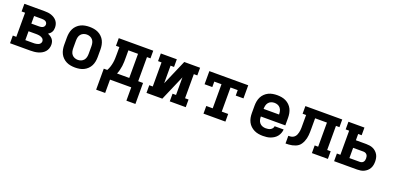

<svg xmlns="http://www.w3.org/2000/svg" viewBox="1 -1366 4873 2380"><g transform="rotate(20 2437.5 -176.0)"><path d="M41 0V-101H87V-419H41V-520H308Q331 -520 353.5 -517.5Q376 -515 397.5 -507.5Q419 -500 438.5 -487.5Q458 -475 472 -457Q486 -439 492.5 -417Q499 -395 499 -372Q499 -357 496 -342Q493 -327 485.5 -314Q478 -301 467 -290.5Q456 -280 443 -272Q461 -265 477 -254.5Q493 -244 505.5 -229Q518 -214 523.5 -195Q529 -176 529 -156Q529 -131 520.5 -106.5Q512 -82 495 -63Q478 -44 455.5 -31.5Q433 -19 408.5 -12Q384 -5 358.5 -2.5Q333 0 308 0ZM206 -319H308Q320 -319 332.5 -321Q345 -323 356 -329Q367 -335 373.5 -346Q380 -357 380 -370Q380 -382 373.5 -393Q367 -404 356 -409.5Q345 -415 332.5 -417Q320 -419 308 -419H206ZM206 -101H308Q319 -101 330 -101.5Q341 -102 351.5 -104.5Q362 -107 372.5 -110.5Q383 -114 391.5 -121Q400 -128 405 -138Q410 -148 410 -158Q410 -169 405 -179.5Q400 -190 391.5 -196.5Q383 -203 372.5 -207.5Q362 -212 351.5 -214Q341 -216 330 -217Q319 -218 308 -218H206Z M900 8Q871 8 841.5 3Q812 -2 785.5 -15Q759 -28 737.5 -49Q716 -70 703 -96Q690 -122 684.5 -151.5Q679 -181 679 -210V-310Q679 -339 684.5 -368.5Q690 -398 703 -424Q716 -450 737.5 -471Q759 -492 785.5 -505Q812 -518 841.5 -523Q871 -528 900 -528Q929 -528 958.5 -523Q988 -518 1014.5 -505Q1041 -492 1062.5 -471Q1084 -450 1097 -424Q1110 -398 1115.5 -368.5Q1121 -339 1121 -310V-210Q1121 -181 1115.5 -151.5Q1110 -122 1097 -96Q1084 -70 1062.5 -49Q1041 -28 1014.5 -15Q988 -2 958.5 3Q929 8 900 8ZM900 -93Q922 -93 943 -101.5Q964 -110 978 -127Q992 -144 997 -166Q1002 -188 1002 -210V-310Q1002 -332 997 -354Q992 -376 978 -393Q964 -410 943 -418.5Q922 -427 900 -427Q878 -427 857 -418.5Q836 -410 822 -393Q808 -376 803 -354Q798 -332 798 -310V-210Q798 -188 803 -166Q808 -144 822 -127Q836 -110 857 -101.5Q878 -93 900 -93Z M1640 176V0H1360V176H1241V-101H1287Q1301 -126 1310 -153.5Q1319 -181 1324 -209.5Q1329 -238 1330 -267Q1331 -296 1331 -325V-419H1286V-520H1741V-419H1695V-101H1759V176ZM1416 -101H1577V-419H1450V-325Q1450 -296 1449.5 -267.5Q1449 -239 1445 -211Q1441 -183 1434 -155Q1427 -127 1416 -101Z M1841 0V-101H1887V-419H1841V-520H2052V-419H2006V-187L2150 -520H2359V-419H2313V-101H2359V0H2148V-101H2194V-333L2050 0Z M2593 0V-101H2678V-419H2583V-347H2481V-520H2994V-347H2892V-419H2797V-101H2882V0Z M3378 8Q3348 8 3318.5 3Q3289 -2 3262.5 -15Q3236 -28 3214 -48.5Q3192 -69 3178.5 -95.5Q3165 -122 3159.5 -151Q3154 -180 3154 -210V-310Q3154 -339 3159.5 -368.5Q3165 -398 3178 -424Q3191 -450 3212.5 -471Q3234 -492 3260.5 -505Q3287 -518 3316.5 -523Q3346 -528 3375 -528Q3404 -528 3433.5 -523Q3463 -518 3489.5 -505Q3516 -492 3537.5 -471Q3559 -450 3572 -424Q3585 -398 3590.5 -368.5Q3596 -339 3596 -310V-210H3273Q3273 -187 3278.5 -165Q3284 -143 3298.5 -126Q3313 -109 3334.5 -101Q3356 -93 3378 -93Q3394 -93 3410 -95.5Q3426 -98 3440 -105.5Q3454 -113 3464 -126Q3474 -139 3475 -155H3594Q3592 -130 3583 -106Q3574 -82 3558.5 -62.5Q3543 -43 3521.5 -29Q3500 -15 3476.5 -6.5Q3453 2 3428 5Q3403 8 3378 8ZM3477 -310Q3477 -332 3472 -354Q3467 -376 3453 -393.5Q3439 -411 3418 -419Q3397 -427 3375 -427Q3353 -427 3332 -419Q3311 -411 3297 -393.5Q3283 -376 3278 -354Q3273 -332 3273 -310Z M3675 0V-101Q3691 -101 3706.5 -103Q3722 -105 3736 -112Q3750 -119 3760.5 -131Q3771 -143 3777 -157.5Q3783 -172 3786.5 -187Q3790 -202 3792 -218Q3794 -234 3794 -249.5Q3794 -265 3794 -281V-419H3748V-520H4234V-419H4188V-101H4234V0H4023V-101H4069V-419H3913V-281Q3913 -259 3912.5 -237.5Q3912 -216 3910 -194.5Q3908 -173 3903 -152Q3898 -131 3889.5 -111Q3881 -91 3869 -72.5Q3857 -54 3840 -41Q3823 -28 3802.5 -20Q3782 -12 3761 -7.5Q3740 -3 3718.5 -1.5Q3697 0 3675 0Z M4316 0V-101H4362V-419H4316V-520H4527V-419H4481V-336H4618Q4641 -336 4664 -332.5Q4687 -329 4708 -319.5Q4729 -310 4746.5 -294Q4764 -278 4775.5 -258Q4787 -238 4791.5 -214.5Q4796 -191 4796 -168Q4796 -145 4791.5 -122Q4787 -99 4775.5 -78.5Q4764 -58 4746.5 -42.5Q4729 -27 4708 -17Q4687 -7 4664 -3.5Q4641 0 4618 0ZM4481 -101H4618Q4630 -101 4642.5 -105.5Q4655 -110 4663 -120Q4671 -130 4674 -142.5Q4677 -155 4677 -168Q4677 -181 4674 -193.5Q4671 -206 4663 -216Q4655 -226 4642.5 -231Q4630 -236 4618 -236H4481Z"/></g></svg>

Font: Iosevka Etoile
Style: Bold
Weight: 700
Designer: Belleve Invis
Foundry: Belleve Invis
Version: Version 28.1.0; ttfautohint (v1.8.4)